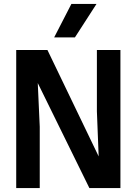

<svg xmlns="http://www.w3.org/2000/svg" viewBox="-20 -951 690 971"><path d="M62 0V-698H220L479 -160L470 -388V-698H589V0H432L171 -531L181 -310V0ZM254 -762 341 -931H468L359 -762Z"/></svg>

Font: Azeret Mono Thin Medium
Style: Regular
Weight: 500
Version: Version 1.002